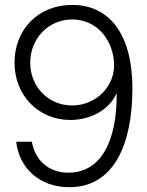

<svg xmlns="http://www.w3.org/2000/svg" viewBox="-20 -758 603 788"><path d="M264.6 10.3C447.8 10.3 523.4 -166.5 523.4 -395C523.4 -617.7 428.7 -737.8 276.4 -737.8C136.2 -737.8 39.6 -636.7 39.6 -500.5C39.6 -365.2 139.2 -265.6 268.1 -265.6C354 -265.6 429.7 -309.1 458 -374.5H459C460 -171.9 390.6 -49.3 260.7 -49.3C180.2 -49.3 124.5 -99.1 110.8 -176.3H46.4C59.6 -64.5 145 10.3 264.6 10.3ZM275.9 -325.2C179.2 -325.2 104 -401.4 104 -500.5C104 -599.6 178.7 -678.2 276.4 -678.2C367.2 -678.2 438.5 -608.9 447.8 -505.4C456.1 -406.7 376 -325.2 275.9 -325.2Z"/></svg>

Font: Raveo Display Display Light
Style: Regular
Weight: 300
Designer: Jakub Foglar, Rasmus Andersson (Inter)
Foundry: Jakubfoglar.com
Version: Version 1.100;Glyphs 3.2.3 (3260)